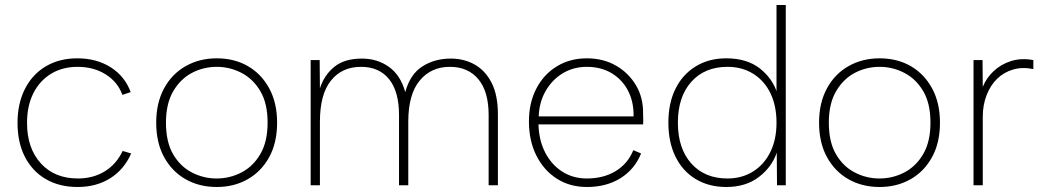

<svg xmlns="http://www.w3.org/2000/svg" viewBox="-20 -740 4175 767"><path d="M290 7Q217 7 163 -24.5Q109 -56 79.5 -113.5Q50 -171 50 -249Q50 -326 79.5 -384.5Q109 -443 163 -475Q217 -507 289 -507Q366 -507 422.5 -471Q479 -435 502 -372L469 -361Q450 -413 402 -443Q354 -473 290 -473Q229 -473 183.5 -445Q138 -417 113 -367Q88 -317 88 -249Q88 -148 143 -87.5Q198 -27 291 -27Q352 -27 398.5 -55.5Q445 -84 470 -137L504 -127Q476 -63 420.5 -28Q365 7 290 7Z M846 7Q776 7 721.5 -24Q667 -55 635.5 -112.5Q604 -170 604 -250Q604 -329 635.5 -387Q667 -445 722 -476Q777 -507 846 -507Q916 -507 970 -476Q1024 -445 1055.5 -387Q1087 -329 1087 -250Q1087 -170 1055.5 -112.5Q1024 -55 969.5 -24Q915 7 846 7ZM845 -27Q898 -27 944.5 -51Q991 -75 1020 -124.5Q1049 -174 1049 -250Q1049 -327 1020 -376Q991 -425 944.5 -449Q898 -473 846 -473Q793 -473 747 -449Q701 -425 672 -375.5Q643 -326 643 -250Q643 -173 671.5 -124Q700 -75 746.5 -51Q793 -27 845 -27Z M1221 -500H1257L1258 -387Q1275 -440 1315.5 -473Q1356 -506 1426 -506Q1487 -506 1533.5 -473Q1580 -440 1599 -372Q1618 -443 1667 -474.5Q1716 -506 1781 -506Q1834 -506 1876.5 -482Q1919 -458 1944 -409Q1969 -360 1969 -283V0H1932V-281Q1932 -374 1891 -423.5Q1850 -473 1777 -473Q1702 -473 1656.5 -418Q1611 -363 1611 -254V0H1574V-281Q1574 -374 1534.5 -423.5Q1495 -473 1422 -473Q1346 -473 1302 -418Q1258 -363 1258 -254V0H1221Z M2325 7Q2256 7 2204 -26.5Q2152 -60 2122.5 -119Q2093 -178 2093 -255Q2093 -329 2122.5 -386Q2152 -443 2204.5 -475Q2257 -507 2324 -507Q2390 -507 2440.5 -478Q2491 -449 2520.5 -399.5Q2550 -350 2549 -286Q2549 -278 2549.5 -266.5Q2550 -255 2549 -243H2131Q2133 -179 2158 -130.5Q2183 -82 2226 -54.5Q2269 -27 2324 -27Q2391 -27 2439.5 -56.5Q2488 -86 2510 -140L2541 -127Q2515 -63 2458.5 -28Q2402 7 2325 7ZM2511 -275Q2512 -333 2489 -377.5Q2466 -422 2423.5 -447.5Q2381 -473 2324 -473Q2271 -473 2228.5 -447.5Q2186 -422 2160 -377Q2134 -332 2132 -275Z M3085 -367 3082 -364V-720H3119V0H3084L3083 -130Q3063 -72 3011 -32.5Q2959 7 2881 7Q2812 7 2759.5 -24.5Q2707 -56 2678.5 -114Q2650 -172 2650 -250Q2650 -328 2678.5 -385.5Q2707 -443 2759.5 -475Q2812 -507 2881 -507Q2964 -507 3015.5 -466.5Q3067 -426 3085 -367ZM2688 -250Q2688 -147 2741.5 -87Q2795 -27 2886 -27Q2944 -27 2988.5 -55Q3033 -83 3057.5 -133Q3082 -183 3082 -250Q3082 -317 3058 -367Q3034 -417 2989.5 -445Q2945 -473 2886 -473Q2795 -473 2741.5 -413Q2688 -353 2688 -250Z M3494 7Q3424 7 3369.5 -24Q3315 -55 3283.5 -112.5Q3252 -170 3252 -250Q3252 -329 3283.5 -387Q3315 -445 3370 -476Q3425 -507 3494 -507Q3564 -507 3618 -476Q3672 -445 3703.5 -387Q3735 -329 3735 -250Q3735 -170 3703.5 -112.5Q3672 -55 3617.5 -24Q3563 7 3494 7ZM3493 -27Q3546 -27 3592.5 -51Q3639 -75 3668 -124.5Q3697 -174 3697 -250Q3697 -327 3668 -376Q3639 -425 3592.5 -449Q3546 -473 3494 -473Q3441 -473 3395 -449Q3349 -425 3320 -375.5Q3291 -326 3291 -250Q3291 -173 3319.5 -124Q3348 -75 3394.5 -51Q3441 -27 3493 -27Z M3869 -500H3905L3906 -393Q3920 -428 3949 -455.5Q3978 -483 4018.5 -496Q4059 -509 4108 -500V-464Q4065 -473 4028 -462.5Q3991 -452 3964 -426Q3937 -400 3921.5 -360.5Q3906 -321 3906 -274V0H3869Z"/></svg>

Font: Albert Sans ExtraLight
Style: Regular
Weight: 250
Designer: Andreas Rasmussen
Foundry: a.Foundry
Version: Version 1.025